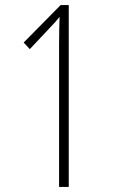

<svg xmlns="http://www.w3.org/2000/svg" viewBox="-20 -734 451 754"><path d="M212 0H250V-714H218L73 -567L97 -541L174 -623C193 -642 203 -654 214 -668C213 -638 212 -599 212 -560Z"/></svg>

Font: Noto Sans Devanagari UI ExtraCondensed ExtraLight
Style: Regular
Weight: 200
Width: 2
Designer: Jelle Bosma - Monotype Design Team
Foundry: Monotype Imaging Inc.
Version: Version 2.004